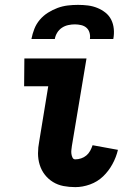

<svg xmlns="http://www.w3.org/2000/svg" viewBox="-20 -760 540 788"><path d="M289 8Q264 8 240.5 3.5Q217 -1 197.5 -13Q178 -25 164 -43Q150 -61 143 -83.5Q136 -106 136 -130.5Q136 -155 141 -180L178 -406H79L80 -520H335L275 -161Q274 -153 273 -145Q272 -137 273 -129Q274 -121 277.5 -113.5Q281 -106 289 -106Q301 -106 313 -110Q325 -114 334.5 -122Q344 -130 350 -141Q356 -152 360 -164L464 -145Q457 -115 441.5 -86.5Q426 -58 403 -36Q380 -14 349.5 -3Q319 8 289 8ZM109 -600Q113 -621 121 -641.5Q129 -662 143.5 -679Q158 -696 177 -708Q196 -720 216.5 -727.5Q237 -735 258 -737.5Q279 -740 300 -740Q321 -740 341 -737.5Q361 -735 379.5 -727.5Q398 -720 413 -708Q428 -696 436.5 -679Q445 -662 447 -641.5Q449 -621 445 -600H349Q351 -613 347.5 -625.5Q344 -638 335 -646Q326 -654 313 -657Q300 -660 287 -660Q274 -660 260 -657Q246 -654 234 -646Q222 -638 214.5 -625.5Q207 -613 205 -600Z"/></svg>

Font: Iosevka Curly Slab Heavy
Style: Italic
Weight: 900
Italic angle: -9°
Monospace: yes
Designer: Belleve Invis
Foundry: Belleve Invis
Version: Version 22.1.2; ttfautohint (v1.8.4)